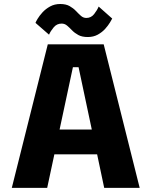

<svg xmlns="http://www.w3.org/2000/svg" viewBox="-20 -916 750 936"><path d="M488 0 453.5 -163.5H245L210 0H37.5L213 -700H485.5L661 0ZM335.5 -588.5 270.5 -284.5H427.5L363 -588.5ZM408 -735.5Q380 -735.5 362 -745.2Q344 -755 331.2 -768.2Q318.5 -781.5 307 -791.2Q295.5 -801 280.5 -801Q257 -801 241.8 -782.8Q226.5 -764.5 219 -747L153 -804.5Q154.5 -809.5 163.2 -824.2Q172 -839 187.2 -855.8Q202.5 -872.5 224.2 -884.5Q246 -896.5 273.5 -896.5Q301.5 -896.5 319.5 -886.2Q337.5 -876 350.2 -862.5Q363 -849 374.5 -838.8Q386 -828.5 401 -828.5Q424 -828.5 438.8 -847.2Q453.5 -866 461 -884L527 -825.5Q524.5 -820.5 516 -806.2Q507.5 -792 492.8 -775.5Q478 -759 456.8 -747.2Q435.5 -735.5 408 -735.5Z"/></svg>

Font: League Mono
Style: Bold
Weight: 700
Width: 6
Designer: Tyler Finck
Foundry: The League of Moveable Type / Tyler Finck
Version: Version 2.300;RELEASE